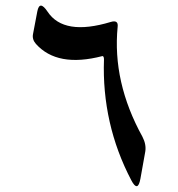

<svg xmlns="http://www.w3.org/2000/svg" viewBox="-20 -562 625 674"><path d="M111 -522Q119 -563 147 -521Q204 -435 369 -485Q396 -493 393 -468Q374 -274 480 -82Q494 -55 490 -30L473 65Q464 115 441 71Q389 -28 365 -134.5Q341 -241 345 -353Q345 -363 341 -365Q340 -365 339 -365Q181 -324 106 -408Q92 -424 96 -443Z"/></svg>

Font: Amiri Modified
Style: Regular
Weight: 400
Version: 0.117-H1